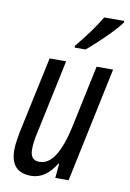

<svg xmlns="http://www.w3.org/2000/svg" viewBox="-87 -819 595 882"><g transform="rotate(10 210.0 -377.5)"><path d="M121 10Q189 10 236 -68H239L233 0H295L408 -536H331L270 -248Q251 -158 221 -109Q191 -60 147 -60Q105 -60 105 -110Q105 -146 116 -192L189 -536H112L36 -181Q32 -160 28.5 -136Q25 -112 25 -94Q25 10 121 10ZM216 -605H267Q287 -621 317.5 -649.5Q348 -678 376.5 -707.5Q405 -737 419 -757L420 -765H326Q307 -732 279 -693.5Q251 -655 217 -614Z"/></g></svg>

Font: Noto Sans UI Condensed
Style: Italic
Weight: 400
Width: 3
Italic angle: -12°
Designer: Monotype Design Team
Foundry: Monotype Imaging Inc.
Version: Version 1.901